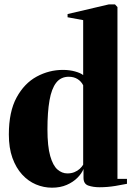

<svg xmlns="http://www.w3.org/2000/svg" viewBox="-20 -837 600 868"><path d="M215 11.5Q177.5 11.5 142.5 -3.2Q107.5 -18 80 -48Q52.5 -78 36.2 -123Q20 -168 20 -229Q20 -332 55 -396.2Q90 -460.5 146 -490.8Q202 -521 264.5 -521Q294 -521 319.2 -514Q344.5 -507 356 -497.5V-746L285.5 -759V-773.5L471.5 -817H500L511 -805V-28.5H554V-6Q538 -2.5 502 3.5Q466 9.5 430.5 9.5Q401.5 9.5 379.5 2Q357.5 -5.5 357.5 -33.5V-73Q349.5 -53 330.2 -33.5Q311 -14 281.8 -1.2Q252.5 11.5 215 11.5ZM284.5 -53Q302.5 -53 316.5 -58.8Q330.5 -64.5 340.5 -73.8Q350.5 -83 356 -92.5V-451.5Q347 -469.5 330.2 -479.8Q313.5 -490 291 -490Q255 -490 234 -463Q213 -436 203.8 -383.2Q194.5 -330.5 194.5 -252.5Q194.5 -175.5 207 -131.8Q219.5 -88 240 -70.5Q260.5 -53 284.5 -53Z"/></svg>

Font: Merriweather 144pt ExtraBold
Style: Regular
Weight: 800
Version: Version 2.100